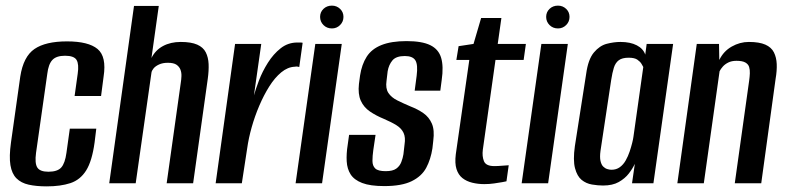

<svg xmlns="http://www.w3.org/2000/svg" viewBox="-20 -651 2795 682"><path d="M146 11Q109 11 82 5Q55 -1 38.5 -17.5Q22 -34 17 -64.5Q12 -95 19 -145L52 -379Q63 -450 102.5 -477Q142 -504 218 -504Q294 -504 326.5 -477Q359 -450 348 -379L339 -310H245L256 -389Q261 -423 252 -438Q243 -453 211 -453Q180 -453 166 -438Q152 -423 148 -389L108 -108Q103 -71 112.5 -56Q122 -41 152 -41Q184 -41 197.5 -56Q211 -71 216 -108L228 -194H322L316 -145Q307 -79 286 -45.5Q265 -12 230 -0.5Q195 11 146 11Z M368 0 456 -630H544L518 -445Q532 -473 559 -487.5Q586 -502 622 -502Q659 -502 680.5 -492.5Q702 -483 711 -465Q720 -447 721 -423.5Q722 -400 718 -371L666 0H572L622 -356Q624 -368 624.5 -380.5Q625 -393 621 -403.5Q617 -414 607 -421Q597 -428 576 -428Q558 -428 545 -422Q532 -416 525.5 -408Q519 -400 518 -393L462 0Z M746 0 815 -495H908L882 -312Q888 -334 900 -365.5Q912 -397 931.5 -428Q951 -459 977 -479.5Q1003 -500 1036 -500Q1040 -500 1046 -500Q1052 -500 1055 -499L1043 -413Q1041 -414 1036.5 -414.5Q1032 -415 1027 -414Q1002 -413 979 -394Q956 -375 936.5 -344Q917 -313 901 -275.5Q885 -238 874 -199Q863 -160 858 -124L839 0Z M1030 0 1100 -495H1194L1124 0ZM1159 -550Q1141 -550 1129 -562Q1117 -574 1117 -591Q1117 -608 1129 -619.5Q1141 -631 1159 -631Q1176 -631 1188 -619.5Q1200 -608 1200 -591Q1200 -574 1188 -562Q1176 -550 1159 -550Z M1345 10Q1295 10 1266.5 -1Q1238 -12 1225.5 -31.5Q1213 -51 1211.5 -78Q1210 -105 1215 -136L1220 -172H1314L1306 -118Q1303 -97 1303 -79.5Q1303 -62 1313 -52.5Q1323 -43 1350 -43Q1375 -43 1387.5 -52Q1400 -61 1405.5 -75.5Q1411 -90 1413 -103L1417 -138Q1421 -163 1413.5 -179Q1406 -195 1388.5 -206Q1371 -217 1343 -229Q1316 -240 1294 -255Q1272 -270 1261.5 -293.5Q1251 -317 1255 -353L1259 -383Q1265 -422 1282.5 -449.5Q1300 -477 1335 -491Q1370 -505 1424 -505Q1479 -505 1508.5 -490.5Q1538 -476 1547 -445.5Q1556 -415 1549 -367L1544 -329H1453L1460 -382Q1465 -421 1455.5 -436.5Q1446 -452 1418 -452Q1387 -452 1374 -436.5Q1361 -421 1357 -398L1353 -364Q1349 -337 1359.5 -321Q1370 -305 1391 -294.5Q1412 -284 1438 -273Q1464 -263 1484 -249Q1504 -235 1514 -212Q1524 -189 1519 -151L1516 -124Q1510 -85 1494 -55Q1478 -25 1442.5 -7.5Q1407 10 1345 10Z M1700 3Q1678 3 1657.5 -2Q1637 -7 1622.5 -18.5Q1608 -30 1601.5 -50.5Q1595 -71 1599 -103L1647 -438H1601L1609 -487L1662 -495L1689 -587H1761L1748 -495H1848L1840 -438H1740L1695 -119Q1692 -96 1699 -78.5Q1706 -61 1736 -61Q1749 -61 1765.5 -62.5Q1782 -64 1787 -64L1779 -7Q1776 -6 1764 -4Q1752 -2 1735.5 0.5Q1719 3 1700 3Z M1833 0 1903 -495H1997L1927 0ZM1962 -550Q1944 -550 1932 -562Q1920 -574 1920 -591Q1920 -608 1932 -619.5Q1944 -631 1962 -631Q1979 -631 1991 -619.5Q2003 -608 2003 -591Q2003 -574 1991 -562Q1979 -550 1962 -550Z M2122 8Q2104 8 2083 4.5Q2062 1 2046 -12Q2030 -25 2022.5 -53.5Q2015 -82 2022 -132L2062 -388Q2069 -440 2089.5 -464.5Q2110 -489 2135.5 -495.5Q2161 -502 2184 -502Q2219 -502 2242 -490Q2265 -478 2272 -457L2277 -495H2371L2301 0H2225L2235 -69Q2227 -52 2213.5 -34.5Q2200 -17 2178 -4.5Q2156 8 2122 8ZM2152 -48Q2169 -48 2181.5 -57Q2194 -66 2202.5 -81Q2211 -96 2216.5 -112.5Q2222 -129 2225.5 -143Q2229 -157 2230 -165L2265 -413Q2263 -417 2258.5 -424.5Q2254 -432 2244 -439Q2234 -446 2213 -446Q2190 -446 2178 -437Q2166 -428 2160.5 -410.5Q2155 -393 2151 -367L2113 -115Q2110 -93 2113 -79.5Q2116 -66 2122.5 -59.5Q2129 -53 2137 -50.5Q2145 -48 2152 -48Z M2386 0 2455 -495H2534L2535 -438Q2550 -469 2579 -485.5Q2608 -502 2640 -502Q2677 -502 2698.5 -492.5Q2720 -483 2729 -465Q2738 -447 2739 -423.5Q2740 -400 2735 -371L2684 0H2590L2641 -364Q2643 -378 2643.5 -390.5Q2644 -403 2641 -413Q2638 -423 2627.5 -429Q2617 -435 2596 -435Q2579 -435 2567 -429Q2555 -423 2547.5 -414.5Q2540 -406 2536 -398L2480 0Z"/></svg>

Font: Alumni Sans SemiBold
Style: Italic
Weight: 600
Italic angle: -8°
Version: Version 1.016